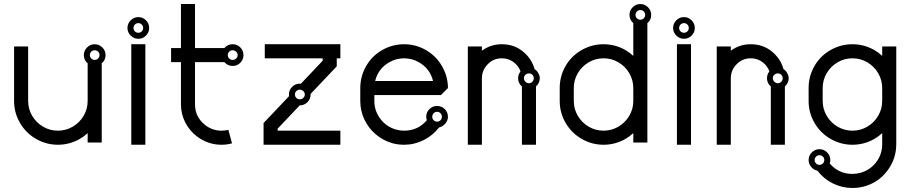

<svg xmlns="http://www.w3.org/2000/svg" viewBox="-20 -720 4527 955"><path d="M397 -446Q397 -421 416 -405Q416 -405 416 -218Q416 -178 396 -144Q376 -110 342 -90Q308 -70 268 -70Q228 -70 194 -90Q160 -110 140 -144Q120 -178 120 -218V-489H50V-218Q50 -159 79.5 -108.5Q109 -58 159.5 -29Q210 0 268 0Q326 0 377 -29Q398 -41 416 -58V-11H486V-405Q505 -421 505 -446Q505 -468 489 -484Q473 -500 451 -500Q429 -500 413 -484Q397 -468 397 -446ZM434 -463Q441 -470 451 -470Q461 -470 468 -463Q475 -456 475 -446Q475 -436 468 -429Q461 -422 451 -422Q441 -422 434 -429Q427 -436 427 -446Q427 -456 434 -463Z M706 -543Q722 -559 722 -581Q722 -603 706 -619Q690 -635 668 -635Q646 -635 630 -619Q614 -603 614 -581Q614 -559 630 -543Q646 -527 668 -527Q690 -527 706 -543ZM651 -598Q658 -605 668 -605Q678 -605 685 -598Q692 -591 692 -581Q692 -571 685 -564Q678 -557 668 -557Q658 -557 651 -564Q644 -571 644 -581Q644 -591 651 -598ZM633 -500V0H703V-500Z M880 -700V-481H831V-411H880V-201Q880 -154 901 -112Q922 -70 959 -42Q1014 0 1082 0Q1108 0 1134 -7L1116 -74Q1099 -70 1082 -70Q1037 -70 1002 -97Q950 -137 950 -201V-411H1096Q1113 -392 1137 -392Q1160 -392 1175.5 -408Q1191 -424 1191 -446Q1191 -468 1175.5 -484Q1160 -500 1137 -500Q1112 -500 1096 -481H950V-700ZM1154.5 -463Q1162 -456 1162 -446Q1162 -436 1154.5 -429Q1147 -422 1137 -422Q1127 -422 1120 -429Q1113 -436 1113 -446Q1113 -456 1120 -463Q1127 -470 1137 -470Q1147 -470 1154.5 -463Z M1297 -500V-430H1585V-418L1477 -304Q1474 -304 1471 -304Q1449 -304 1433 -288Q1417 -272 1417 -250Q1417 -246 1418 -242L1291 -108V0H1673V-70H1361V-80L1471 -196Q1494 -196 1509.5 -212Q1525 -228 1525 -250Q1525 -251 1525 -253L1655 -390V-430H1673V-500ZM1488.5 -233Q1481 -226 1471 -226Q1461 -226 1454 -233Q1447 -240 1447 -250Q1447 -260 1454 -267Q1461 -274 1471 -274Q1481 -274 1488.5 -267Q1496 -260 1496 -250Q1496 -240 1488.5 -233Z M1772 -282V-218Q1772 -169 1792.5 -125.5Q1813 -82 1850 -51Q1887 -20 1934 -7Q1961 0 1990 0Q2041 0 2087 -23Q2133 -46 2164 -86Q2182 -90 2195 -105.5Q2208 -121 2208 -139Q2208 -162 2192 -177.5Q2176 -193 2154 -193Q2132 -193 2116 -177.5Q2100 -162 2100 -139Q2100 -131 2103 -122Q2059 -70 1990 -70Q1971 -70 1952 -75Q1903 -88 1872.5 -128Q1842 -168 1842 -218V-247H1990H2173L2208 -282Q2208 -340 2178.5 -391Q2149 -442 2098.5 -471Q2048 -500 1990 -500Q1932 -500 1881 -471Q1830 -442 1801 -391Q1772 -340 1772 -282ZM2064 -410Q2119 -379 2134 -317H1990H1846Q1861 -379 1916 -410Q1950 -430 1990 -430Q2030 -430 2064 -410ZM2137 -156.5Q2144 -164 2154 -164Q2164 -164 2171 -156.5Q2178 -149 2178 -139Q2178 -129 2171 -122Q2164 -115 2154 -115Q2144 -115 2137 -122Q2130 -129 2130 -139Q2130 -149 2137 -156.5Z M2377 -331Q2377 -370 2405.5 -400Q2434 -430 2476 -430Q2509 -430 2534 -411.5Q2559 -393 2569 -365Q2557 -350 2557 -331Q2557 -306 2576 -290V0H2646V-290Q2664 -306 2665 -331Q2665 -343 2657.5 -356.5Q2650 -370 2639 -376Q2625 -428 2581 -464Q2537 -500 2476 -500Q2421 -500 2377 -468V-489H2307V0H2377ZM2593.5 -348Q2601 -355 2611 -355Q2621 -355 2628 -348Q2635 -341 2635 -331Q2635 -321 2628 -313.5Q2621 -306 2611 -306Q2601 -306 2593.5 -313.5Q2586 -321 2586 -331Q2586 -341 2593.5 -348Z M3111 -646Q3111 -621 3130 -605V-442Q3112 -459 3091 -471Q3040 -500 2982 -500Q2924 -500 2873 -471Q2822 -442 2793 -391.5Q2764 -341 2764 -282V-218Q2764 -159 2793.5 -108.5Q2823 -58 2873.5 -29Q2924 0 2982 0Q3040 0 3091 -29Q3112 -41 3130 -58V-11H3200V-218V-282V-605Q3219 -621 3219 -646Q3219 -668 3203 -684Q3187 -700 3165 -700Q3143 -700 3127 -684Q3111 -668 3111 -646ZM3148 -663Q3155 -670 3165 -670Q3175 -670 3182 -663Q3189 -656 3189 -646Q3189 -636 3182 -629Q3175 -622 3165 -622Q3155 -622 3148 -629Q3141 -636 3141 -646Q3141 -656 3148 -663ZM3130 -282V-218Q3130 -178 3110 -144Q3090 -110 3056 -90Q3022 -70 2982 -70Q2942 -70 2908 -90Q2874 -110 2854 -144Q2834 -178 2834 -218V-282Q2834 -322 2854 -356Q2874 -390 2908 -410Q2942 -430 2982 -430Q3022 -430 3056 -410Q3090 -390 3110 -356Q3130 -322 3130 -282Z M3420 -543Q3436 -559 3436 -581Q3436 -603 3420 -619Q3404 -635 3382 -635Q3360 -635 3344 -619Q3328 -603 3328 -581Q3328 -559 3344 -543Q3360 -527 3382 -527Q3404 -527 3420 -543ZM3365 -598Q3372 -605 3382 -605Q3392 -605 3399 -598Q3406 -591 3406 -581Q3406 -571 3399 -564Q3392 -557 3382 -557Q3372 -557 3365 -564Q3358 -571 3358 -581Q3358 -591 3365 -598ZM3347 -500V0H3417V-500Z M3615 -331Q3615 -370 3643.5 -400Q3672 -430 3714 -430Q3747 -430 3772 -411.5Q3797 -393 3807 -365Q3795 -350 3795 -331Q3795 -306 3814 -290V0H3884V-290Q3902 -306 3903 -331Q3903 -343 3895.5 -356.5Q3888 -370 3877 -376Q3863 -428 3819 -464Q3775 -500 3714 -500Q3659 -500 3615 -468V-489H3545V0H3615ZM3831.5 -348Q3839 -355 3849 -355Q3859 -355 3866 -348Q3873 -341 3873 -331Q3873 -321 3866 -313.5Q3859 -306 3849 -306Q3839 -306 3831.5 -313.5Q3824 -321 3824 -331Q3824 -341 3831.5 -348Z M4002 -282V-218Q4002 -159 4031.5 -108.5Q4061 -58 4111.5 -29Q4162 0 4220 0Q4278 0 4329 -29Q4350 -41 4368 -58V-3Q4368 48 4337.5 87.5Q4307 127 4258 140Q4239 145 4220 145Q4151 145 4107 93Q4110 85 4110 76Q4110 54 4094 38Q4078 22 4056 22Q4034 22 4018 38Q4002 54 4002 76Q4002 95 4015 110.5Q4028 126 4046 129Q4077 170 4123 192.5Q4169 215 4220 215Q4249 215 4276 208Q4348 189 4393 130Q4438 71 4438 -3V-132V-489H4368V-442Q4350 -459 4329 -471Q4278 -500 4220 -500Q4162 -500 4111 -471Q4060 -442 4031 -391.5Q4002 -341 4002 -282ZM4368 -282V-218Q4368 -178 4348 -144Q4328 -110 4294 -90Q4260 -70 4220 -70Q4180 -70 4146 -90Q4112 -110 4092 -144Q4072 -178 4072 -218V-282Q4072 -322 4092 -356Q4112 -390 4146 -410Q4180 -430 4220 -430Q4260 -430 4294 -410Q4328 -390 4348 -356Q4368 -322 4368 -282ZM4039 59Q4046 52 4056 52Q4066 52 4073 59Q4080 66 4080 76Q4080 86 4073 93Q4066 100 4056 100Q4046 100 4039 93Q4032 86 4032 76Q4032 66 4039 59Z"/></svg>

Font: Sakbunderan
Style: Regular
Weight: 400
Version: Version 1.00